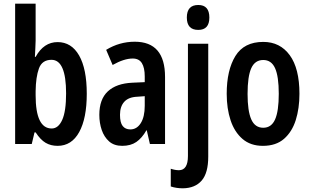

<svg xmlns="http://www.w3.org/2000/svg" viewBox="-20 -873 1680 1040"><path d="M173 -653Q173 -638 171.5 -614Q170 -590 169 -565H173Q217 -645 292 -645Q367 -645 408.5 -572.5Q450 -500 450 -365Q450 -232 409 -157.5Q368 -83 292 -83Q255 -83 227 -99.5Q199 -116 173 -156H167L152 -93H62V-853H173ZM259 -549Q208 -549 191 -502.5Q174 -456 173 -379V-357Q173 -177 260 -177Q296 -177 317 -223.5Q338 -270 338 -367Q338 -549 259 -549Z M710 -647Q874 -647 874 -456V-93H792L775 -167H773Q749 -125 718.5 -104Q688 -83 642 -83Q598 -83 571 -107Q544 -131 531 -169Q518 -207 518 -251Q518 -335 564 -378Q610 -421 697 -425L764 -428V-459Q764 -506 748.5 -531Q733 -556 699 -556Q652 -556 590 -521L555 -603Q627 -647 710 -647ZM723 -349Q676 -347 653 -321.5Q630 -296 630 -251Q630 -209 644.5 -190.5Q659 -172 686 -172Q721 -172 742.5 -206Q764 -240 764 -300V-352Z M992 -778Q992 -846 1054 -846Q1114 -846 1114 -778Q1114 -711 1054 -711Q992 -711 992 -778ZM971 147Q953 147 936.5 144.5Q920 142 905 137V41Q929 49 949 49Q998 49 998 -28V-636H1108V-25Q1108 64 1072.5 105Q1037 146 971 147Z M1602 -365Q1602 -286 1582 -222.5Q1562 -159 1518.5 -121Q1475 -83 1404 -83Q1337 -83 1293.5 -120.5Q1250 -158 1229 -221.5Q1208 -285 1208 -365Q1208 -493 1255 -569.5Q1302 -646 1406 -646Q1497 -646 1549.5 -574Q1602 -502 1602 -365ZM1321 -364Q1321 -272 1341 -226.5Q1361 -181 1406 -181Q1450 -181 1470 -226Q1490 -271 1490 -365Q1490 -459 1470 -503.5Q1450 -548 1406 -548Q1361 -548 1341 -503.5Q1321 -459 1321 -364Z"/></svg>

Font: Noto Sans Kannada UI ExtraCondensed SemiBold
Style: Regular
Weight: 600
Width: 2
Designer: Jelle Bosma - Monotype Design Team
Foundry: Monotype Imaging Inc.
Version: Version 2.005; ttfautohint (v1.8.4.7-5d5b)